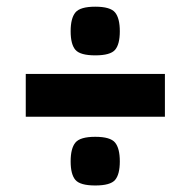

<svg xmlns="http://www.w3.org/2000/svg" viewBox="-20 -597 570 574"><path d="M57 -376H473V-248H57ZM191.2 -114.5Q191.2 -153.5 205.5 -170.8Q219.8 -188 264.8 -188Q309.8 -188 324 -170.8Q338.2 -153.5 338.2 -114.5Q338.2 -75.5 324 -59Q309.8 -42.5 264.8 -42.5Q219.8 -42.5 205.5 -59Q191.2 -75.5 191.2 -114.5ZM191.2 -503.5Q191.2 -542.5 205.5 -559.8Q219.8 -577 264.8 -577Q309.8 -577 324 -559.8Q338.2 -542.5 338.2 -503.5Q338.2 -464.5 324 -448Q309.8 -431.5 264.8 -431.5Q219.8 -431.5 205.5 -448Q191.2 -464.5 191.2 -503.5Z"/></svg>

Font: Changa ExtraLight
Style: Bold
Weight: 700
Version: Version 3.002; ttfautohint (v1.8.2)